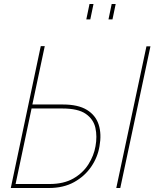

<svg xmlns="http://www.w3.org/2000/svg" viewBox="-20 -941 783 961"><path d="M34 0 184 -710H204L142 -418H295Q371 -418 415 -391Q459 -364 474 -317Q489 -270 478 -209Q469 -154 436.5 -106.5Q404 -59 351 -29.5Q298 0 224 0ZM58 -20H228Q299 -20 347 -47.5Q395 -75 422.5 -118.5Q450 -162 458 -209Q467 -258 457.5 -301Q448 -344 409.5 -371Q371 -398 292 -398H138ZM713 -709H733L582 0H562ZM412 -844 428 -921H448L432 -844ZM523 -844 539 -921H559L543 -844Z"/></svg>

Font: Raleway Thin
Style: Italic
Weight: 100
Italic angle: -12°
Designer: Matt McInerney, Pablo Impallari, Rodrigo Fuenzalida
Foundry: Matt McInerney, Pablo Impallari, Rodrigo Fuenzalida
Version: Version 4.026